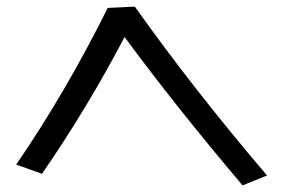

<svg xmlns="http://www.w3.org/2000/svg" viewBox="-20 -591 887 581"><path d="M714 -30 788 -60Q564 -323 388 -571L306 -567Q178 -310 29 -93L107 -65Q243 -262 357 -479Q510 -271 714 -30Z"/></svg>

Font: LXGW Marker Gothic
Style: Regular
Weight: 400
Version: Version 1.001